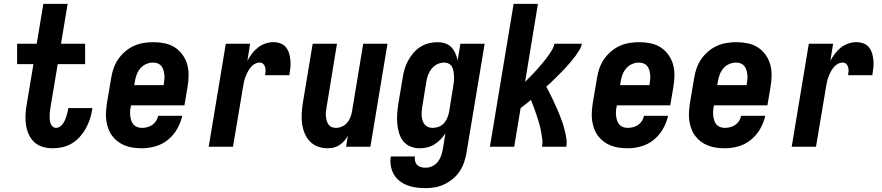

<svg xmlns="http://www.w3.org/2000/svg" viewBox="-20 -755 4540 988"><path d="M251 8Q224 8 199 0.5Q174 -7 156 -24Q138 -41 127.5 -64.5Q117 -88 113.5 -114Q110 -140 111.5 -167Q113 -194 118 -221L152 -425H68V-530H169L203 -735H328L294 -530H418V-425H277L240 -204Q238 -193 237 -182.5Q236 -172 235.5 -161.5Q235 -151 236 -140.5Q237 -130 240 -120.5Q243 -111 250.5 -104Q258 -97 269 -97Q279 -97 288 -103Q297 -109 303 -117.5Q309 -126 313.5 -135.5Q318 -145 321 -154.5Q324 -164 326.5 -174Q329 -184 331 -194Q331 -195 331 -196.5Q331 -198 331 -199H455Q455 -197 454.5 -194Q454 -191 454 -189Q450 -164 442 -140Q434 -116 421 -93Q408 -70 390 -50Q372 -30 349 -16.5Q326 -3 301 2.5Q276 8 251 8Z M710 8Q688 8 666 5Q644 2 623.5 -6Q603 -14 586.5 -26.5Q570 -39 557.5 -55.5Q545 -72 537.5 -92.5Q530 -113 527 -134.5Q524 -156 525.5 -178.5Q527 -201 530 -223L552 -353Q556 -379 564.5 -403.5Q573 -428 588 -450Q603 -472 624 -490Q645 -508 669.5 -519Q694 -530 719.5 -534Q745 -538 770 -538Q799 -538 828 -532Q857 -526 880 -511Q903 -496 919.5 -473Q936 -450 943.5 -423Q951 -396 950.5 -366Q950 -336 945 -307L929 -213H654L653 -206Q650 -194 649.5 -181.5Q649 -169 650.5 -157Q652 -145 656 -133.5Q660 -122 667.5 -113.5Q675 -105 686.5 -101Q698 -97 710 -97Q724 -97 737.5 -100.5Q751 -104 763 -112Q775 -120 783 -132.5Q791 -145 794 -159H918Q910 -124 891.5 -91.5Q873 -59 844 -35.5Q815 -12 780 -2Q745 8 710 8ZM671 -317H822L823 -324Q825 -336 826 -348.5Q827 -361 825.5 -373Q824 -385 820.5 -396Q817 -407 809.5 -416Q802 -425 791 -429Q780 -433 767 -433Q750 -433 732.5 -425.5Q715 -418 702.5 -403.5Q690 -389 683.5 -371.5Q677 -354 674 -336Z M1054 0 1142 -530H1267L1253 -442Q1263 -461 1276.5 -479Q1290 -497 1307.5 -510.5Q1325 -524 1345.5 -531Q1366 -538 1387 -538Q1406 -538 1423.5 -531.5Q1441 -525 1452 -511Q1463 -497 1468 -479.5Q1473 -462 1474.5 -443.5Q1476 -425 1474 -405.5Q1472 -386 1469 -368H1344Q1346 -378 1346.5 -388.5Q1347 -399 1344.5 -409Q1342 -419 1334.5 -426Q1327 -433 1317 -433Q1303 -433 1290.5 -426Q1278 -419 1269 -407.5Q1260 -396 1253.5 -383Q1247 -370 1242.5 -357.5Q1238 -345 1235 -331.5Q1232 -318 1230 -304L1179 0Z M1666 8Q1639 8 1615 -1Q1591 -10 1574 -28Q1557 -46 1547.5 -69.5Q1538 -93 1534.5 -118Q1531 -143 1532.5 -170Q1534 -197 1538 -223L1589 -530H1714L1661 -206Q1659 -194 1657.5 -182Q1656 -170 1657 -158.5Q1658 -147 1660.5 -136Q1663 -125 1669.5 -115.5Q1676 -106 1686 -101.5Q1696 -97 1708 -97Q1724 -97 1739 -103.5Q1754 -110 1765 -122Q1776 -134 1782 -149Q1788 -164 1791 -179L1849 -530H1974L1886 0H1761L1770 -56Q1762 -42 1751 -29.5Q1740 -17 1726 -8Q1712 1 1696.5 4.5Q1681 8 1666 8Z M2171 213Q2146 213 2122 210Q2098 207 2076 198.5Q2054 190 2036 176Q2018 162 2006.5 142Q1995 122 1991 98Q1987 74 1991 50H2115Q2113 62 2116 74Q2119 86 2127 94Q2135 102 2146.5 105Q2158 108 2171 108Q2188 108 2205 100Q2222 92 2233 77.5Q2244 63 2250 46Q2256 29 2259 11L2272 -69Q2261 -52 2246.5 -37Q2232 -22 2214.5 -11.5Q2197 -1 2177.5 3.5Q2158 8 2138 8Q2113 8 2090 -2Q2067 -12 2053 -31Q2039 -50 2032.5 -73.5Q2026 -97 2024 -121.5Q2022 -146 2024 -172Q2026 -198 2030 -223L2052 -353Q2055 -376 2061.5 -398Q2068 -420 2079 -441Q2090 -462 2106 -481Q2122 -500 2142 -513Q2162 -526 2185 -532Q2208 -538 2230 -538Q2251 -538 2270 -532Q2289 -526 2302 -512.5Q2315 -499 2323 -481Q2331 -463 2335 -444L2349 -530H2474L2381 28Q2377 53 2369 77.5Q2361 102 2347 124Q2333 146 2312.5 163.5Q2292 181 2268.5 192.5Q2245 204 2220 208.5Q2195 213 2171 213ZM2207 -97Q2223 -97 2238.5 -103Q2254 -109 2265 -121.5Q2276 -134 2282 -149Q2288 -164 2291 -179Q2296 -212 2301.5 -244.5Q2307 -277 2312 -309Q2314 -322 2315.5 -335Q2317 -348 2316.5 -361Q2316 -374 2314 -386.5Q2312 -399 2306.5 -410Q2301 -421 2290 -427Q2279 -433 2266 -433Q2248 -433 2231 -425Q2214 -417 2202 -402.5Q2190 -388 2183.5 -371Q2177 -354 2174 -336L2153 -206Q2151 -194 2150 -181.5Q2149 -169 2150 -157.5Q2151 -146 2154.5 -134.5Q2158 -123 2165.5 -114Q2173 -105 2184 -101Q2195 -97 2207 -97Z M2501 0 2623 -735H2748L2682 -333Q2682 -333 2682 -333Q2682 -333 2682 -333V-334Q2693 -345 2704 -356Q2715 -367 2726 -378.5Q2737 -390 2747.5 -402Q2758 -414 2768 -426Q2778 -438 2787.5 -450Q2797 -462 2806 -475Q2815 -488 2822.5 -501.5Q2830 -515 2833 -530H2974Q2971 -513 2961.5 -497.5Q2952 -482 2941.5 -467.5Q2931 -453 2919 -439Q2907 -425 2895 -411.5Q2883 -398 2870 -385Q2857 -372 2844 -359Q2831 -346 2818 -333.5Q2805 -321 2791 -309Q2801 -291 2810 -273Q2819 -255 2827.5 -236.5Q2836 -218 2844.5 -199.5Q2853 -181 2860.5 -162Q2868 -143 2874.5 -123.5Q2881 -104 2886 -84Q2891 -64 2894.5 -42.5Q2898 -21 2894 0H2769Q2773 -21 2770 -42.5Q2767 -64 2763 -84.5Q2759 -105 2753 -125Q2747 -145 2740.5 -164.5Q2734 -184 2727 -203Q2720 -222 2712 -241Q2699 -230 2686 -219.5Q2673 -209 2659 -199L2626 0Z M3210 8Q3188 8 3166 5Q3144 2 3123.5 -6Q3103 -14 3086.5 -26.5Q3070 -39 3057.5 -55.5Q3045 -72 3037.5 -92.5Q3030 -113 3027 -134.5Q3024 -156 3025.5 -178.5Q3027 -201 3030 -223L3052 -353Q3056 -379 3064.5 -403.5Q3073 -428 3088 -450Q3103 -472 3124 -490Q3145 -508 3169.5 -519Q3194 -530 3219.5 -534Q3245 -538 3270 -538Q3299 -538 3328 -532Q3357 -526 3380 -511Q3403 -496 3419.5 -473Q3436 -450 3443.5 -423Q3451 -396 3450.5 -366Q3450 -336 3445 -307L3429 -213H3154L3153 -206Q3150 -194 3149.5 -181.5Q3149 -169 3150.5 -157Q3152 -145 3156 -133.5Q3160 -122 3167.5 -113.5Q3175 -105 3186.5 -101Q3198 -97 3210 -97Q3224 -97 3237.5 -100.5Q3251 -104 3263 -112Q3275 -120 3283 -132.5Q3291 -145 3294 -159H3418Q3410 -124 3391.5 -91.5Q3373 -59 3344 -35.5Q3315 -12 3280 -2Q3245 8 3210 8ZM3171 -317H3322L3323 -324Q3325 -336 3326 -348.5Q3327 -361 3325.5 -373Q3324 -385 3320.5 -396Q3317 -407 3309.5 -416Q3302 -425 3291 -429Q3280 -433 3267 -433Q3250 -433 3232.5 -425.5Q3215 -418 3202.5 -403.5Q3190 -389 3183.5 -371.5Q3177 -354 3174 -336Z M3710 8Q3688 8 3666 5Q3644 2 3623.5 -6Q3603 -14 3586.5 -26.5Q3570 -39 3557.5 -55.5Q3545 -72 3537.5 -92.5Q3530 -113 3527 -134.5Q3524 -156 3525.5 -178.5Q3527 -201 3530 -223L3552 -353Q3556 -379 3564.5 -403.5Q3573 -428 3588 -450Q3603 -472 3624 -490Q3645 -508 3669.5 -519Q3694 -530 3719.5 -534Q3745 -538 3770 -538Q3799 -538 3828 -532Q3857 -526 3880 -511Q3903 -496 3919.5 -473Q3936 -450 3943.5 -423Q3951 -396 3950.5 -366Q3950 -336 3945 -307L3929 -213H3654L3653 -206Q3650 -194 3649.5 -181.5Q3649 -169 3650.5 -157Q3652 -145 3656 -133.5Q3660 -122 3667.5 -113.5Q3675 -105 3686.5 -101Q3698 -97 3710 -97Q3724 -97 3737.5 -100.5Q3751 -104 3763 -112Q3775 -120 3783 -132.5Q3791 -145 3794 -159H3918Q3910 -124 3891.5 -91.5Q3873 -59 3844 -35.5Q3815 -12 3780 -2Q3745 8 3710 8ZM3671 -317H3822L3823 -324Q3825 -336 3826 -348.5Q3827 -361 3825.5 -373Q3824 -385 3820.5 -396Q3817 -407 3809.5 -416Q3802 -425 3791 -429Q3780 -433 3767 -433Q3750 -433 3732.5 -425.5Q3715 -418 3702.5 -403.5Q3690 -389 3683.5 -371.5Q3677 -354 3674 -336Z M4054 0 4142 -530H4267L4253 -442Q4263 -461 4276.5 -479Q4290 -497 4307.5 -510.5Q4325 -524 4345.5 -531Q4366 -538 4387 -538Q4406 -538 4423.5 -531.5Q4441 -525 4452 -511Q4463 -497 4468 -479.5Q4473 -462 4474.5 -443.5Q4476 -425 4474 -405.5Q4472 -386 4469 -368H4344Q4346 -378 4346.5 -388.5Q4347 -399 4344.5 -409Q4342 -419 4334.5 -426Q4327 -433 4317 -433Q4303 -433 4290.5 -426Q4278 -419 4269 -407.5Q4260 -396 4253.5 -383Q4247 -370 4242.5 -357.5Q4238 -345 4235 -331.5Q4232 -318 4230 -304L4179 0Z"/></svg>

Font: Iosevka Curly XBdObl
Style: Regular
Weight: 800
Italic angle: -9°
Monospace: yes
Designer: Belleve Invis
Foundry: Belleve Invis
Version: Version 11.1.0; ttfautohint (v1.8.3)